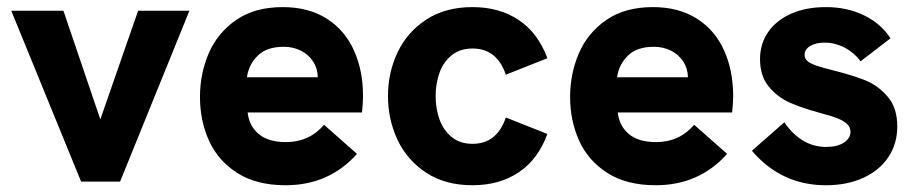

<svg xmlns="http://www.w3.org/2000/svg" viewBox="-20 -524 2644 554"><path d="M12.5 -493H163L269.5 -179.5L378.5 -493H526.5L326.5 0H214Z M557 -244Q557 -311 582.2 -370Q607.5 -429 661.2 -466.2Q715 -503.5 796 -503.5Q870.5 -503.5 922.8 -470.2Q975 -437 1001.2 -378.8Q1027.5 -320.5 1027.5 -246.5Q1027.5 -229 1024.5 -199.5H694.5Q699 -160 726.8 -137Q754.5 -114 805 -114Q872.5 -114 915 -164L1010 -80Q929.5 10.5 804 10.5Q720 10.5 664.5 -25Q609 -60.5 583 -118.2Q557 -176 557 -244ZM897 -301Q896.5 -326.5 883.5 -346.5Q870.5 -366.5 848.2 -377.8Q826 -389 798.5 -389Q749.5 -389 723.5 -363.2Q697.5 -337.5 692.5 -301Z M1099.5 -247Q1099.5 -314.5 1127.2 -373Q1155 -431.5 1210 -467.5Q1265 -503.5 1343.5 -503.5Q1421 -503.5 1476.8 -466.2Q1532.5 -429 1559.5 -356L1439.5 -308.5Q1414 -384 1343.5 -384Q1307.5 -384 1283.5 -364.8Q1259.5 -345.5 1248.2 -314.2Q1237 -283 1237 -247Q1237 -210.5 1248.2 -179.2Q1259.5 -148 1283.5 -128.5Q1307.5 -109 1343.5 -109Q1414 -109 1439.5 -185L1559.5 -137.5Q1532.5 -64 1476.8 -26.8Q1421 10.5 1343.5 10.5Q1265 10.5 1210 -25.5Q1155 -61.5 1127.2 -120.2Q1099.5 -179 1099.5 -247Z M1625 -244Q1625 -311 1650.2 -370Q1675.5 -429 1729.2 -466.2Q1783 -503.5 1864 -503.5Q1938.5 -503.5 1990.8 -470.2Q2043 -437 2069.2 -378.8Q2095.5 -320.5 2095.5 -246.5Q2095.5 -229 2092.5 -199.5H1762.5Q1767 -160 1794.8 -137Q1822.5 -114 1873 -114Q1940.5 -114 1983 -164L2078 -80Q1997.5 10.5 1872 10.5Q1788 10.5 1732.5 -25Q1677 -60.5 1651 -118.2Q1625 -176 1625 -244ZM1965 -301Q1964.5 -326.5 1951.5 -346.5Q1938.5 -366.5 1916.2 -377.8Q1894 -389 1866.5 -389Q1817.5 -389 1791.5 -363.2Q1765.5 -337.5 1760.5 -301Z M2149.5 -89 2243 -171Q2292.5 -100 2364 -100Q2396 -100 2415 -112.5Q2434 -125 2434 -143.5Q2434 -158 2422.8 -167.5Q2411.5 -177 2394 -183.5Q2376.5 -190 2345 -198.5Q2293.5 -212.5 2258.2 -228.2Q2223 -244 2198 -274.5Q2173 -305 2173 -353.5Q2173 -398 2196.8 -432Q2220.5 -466 2263.5 -484.8Q2306.5 -503.5 2363 -503.5Q2423.5 -503.5 2472.2 -480.2Q2521 -457 2549.5 -413.5L2463 -347Q2445 -372 2417.2 -386.5Q2389.5 -401 2359 -401Q2334 -401 2317.8 -391.2Q2301.5 -381.5 2301.5 -366Q2301.5 -355.5 2309 -348.5Q2316.5 -341.5 2334 -335.2Q2351.5 -329 2384 -321Q2440 -307 2476.8 -292.2Q2513.5 -277.5 2541.2 -245.2Q2569 -213 2569 -159Q2569 -109 2543.2 -70.5Q2517.5 -32 2470.8 -10.8Q2424 10.5 2363 10.5Q2234.5 10.5 2149.5 -89Z"/></svg>

Font: HK Grotesk ExtraBold
Style: Regular
Weight: 800
Designer: Alfredo Marco Pradil
Foundry: Hanken Design Co.
Version: Version 3.001